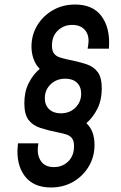

<svg xmlns="http://www.w3.org/2000/svg" viewBox="-20 -784 534 848"><path d="M205 44Q127 44 88.8 -7.2Q50.5 -58.5 58.5 -141L59.5 -151H149.5L147.5 -135.5Q143.5 -97 161.5 -71.5Q179.5 -46 218 -46Q256 -46 281.5 -71.2Q307 -96.5 307 -138Q307 -161.5 298.2 -173Q289.5 -184.5 273.8 -189.8Q258 -195 237 -199Q192 -208 158.2 -219Q124.5 -230 106 -254.5Q87.5 -279 87.5 -328Q87.5 -379 106.8 -417Q126 -455 155.5 -480Q137.5 -497.5 128.2 -523.8Q119 -550 119 -578Q119 -629.5 144.5 -671.8Q170 -714 213.5 -739Q257 -764 311.5 -764Q390 -764 428 -713Q466 -662 461.5 -579L461 -569H367L369.5 -585Q376 -625.5 356.5 -649.8Q337 -674 299 -674Q261.5 -674 235.5 -649.2Q209.5 -624.5 209.5 -583Q209.5 -559.5 218.5 -547.8Q227.5 -536 243.2 -530.8Q259 -525.5 280 -521Q326 -512 359.5 -501.2Q393 -490.5 411.2 -466.2Q429.5 -442 429.5 -393Q429.5 -342 410.2 -303.8Q391 -265.5 361.5 -240Q397.5 -206.5 397.5 -144Q397.5 -92 372.2 -49.2Q347 -6.5 303.5 18.8Q260 44 205 44ZM248.5 -283.5Q288 -283.5 313.2 -308.8Q338.5 -334 338.5 -370Q338.5 -401 319.8 -418.8Q301 -436.5 268.5 -436.5Q229.5 -436.5 203.8 -411.8Q178 -387 178 -350.5Q178 -319.5 197.2 -301.5Q216.5 -283.5 248.5 -283.5Z"/></svg>

Font: Mohave Light Medium
Style: Italic
Weight: 500
Italic angle: -8°
Version: Version 2.003